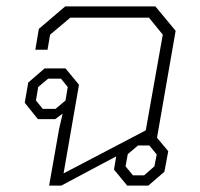

<svg xmlns="http://www.w3.org/2000/svg" viewBox="-20 -578 624 598"><path d="M469 -149 504 -107 492 -43 442 0H376L335 -50L342 -91L171 0H133L164 -176L175 -224L152 -207H98L57 -258L68 -321L119 -365H184L226 -314L178 -38L434 -172L487 -470L444 -523H199L136 -470L128 -423H90L101 -488L183 -558H464L527 -482ZM184 -265 191 -307 170 -333H130L99 -307L92 -265L113 -239H153ZM468 -97 445 -125H410L378 -98L371 -60L394 -32H429L461 -60Z"/></svg>

Font: Chakra Petch ExtraLight
Style: Italic
Weight: 275
Italic angle: -10°
Designer: Katatrad Aksorn Co.,Ltd.
Foundry: Cadson Demak Co.,Ltd.
Version: Version 1.000; ttfautohint (v1.6)